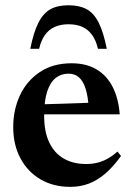

<svg xmlns="http://www.w3.org/2000/svg" viewBox="-20 -716 516 748"><path d="M259 -469.5Q315.5 -469.5 355.5 -446Q395.5 -422.5 418.5 -378.2Q441.5 -334 446.5 -270.5H126.5L127 -309L384.5 -317.5L326 -293.5Q323 -339.5 313.8 -369.5Q304.5 -399.5 288.2 -414.2Q272 -429 247 -429Q218.5 -429 197.2 -412.5Q176 -396 164 -360Q152 -324 152 -265Q152 -202.5 172 -160.8Q192 -119 228.8 -98Q265.5 -77 316 -77Q338.5 -77 359 -82Q379.5 -87 399 -97.8Q418.5 -108.5 437.5 -125.5L451.5 -108.5Q422.5 -68 392 -41.2Q361.5 -14.5 327.5 -1.2Q293.5 12 254 12Q188 12 138 -17.2Q88 -46.5 59.8 -99Q31.5 -151.5 31.5 -221Q31.5 -288.5 58 -345Q84.5 -401.5 135.5 -435.5Q186.5 -469.5 259 -469.5ZM247 -621.5Q217 -621.5 194 -611.5Q171 -601.5 155.5 -580.2Q140 -559 132.5 -526H98Q111 -591 129.8 -627.8Q148.5 -664.5 176.5 -680Q204.5 -695.5 247 -695.5Q289.5 -695.5 317.8 -680Q346 -664.5 364.5 -627.8Q383 -591 396 -526H361.5Q354 -559 338.5 -580.2Q323 -601.5 300.2 -611.5Q277.5 -621.5 247 -621.5Z"/></svg>

Font: Newsreader 36pt SemiBold
Style: Regular
Weight: 600
Designer: Hugues Gentile
Foundry: Production Type
Version: Version 1.003